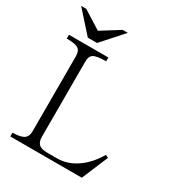

<svg xmlns="http://www.w3.org/2000/svg" viewBox="-200 -983 1025 1110"><g transform="rotate(30 312.5 -428.0)"><path d="M514.6 1 587.9 -173.8 569.3 -183.6Q526.4 -109.4 465.8 -67.4Q404.3 -24.4 334 -24.4H269.5Q228.5 -24.4 211.9 -41Q196.3 -56.6 196.3 -88.9V-589.8Q196.3 -627 215.8 -638.7Q236.3 -652.3 299.8 -652.3V-677.7H37.1V-652.3Q93.8 -652.3 114.3 -638.7Q133.8 -626 133.8 -589.8V-88.9Q133.8 -55.7 114.3 -41Q91.8 -24.4 37.1 -24.4V1ZM326.2 -857.4H292L169.9 -781.2L48.8 -857.4H14.6L139.6 -717.8H201.2Z"/></g></svg>

Font: Batang
Style: Regular
Weight: 400
Version: Version 2.21